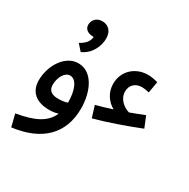

<svg xmlns="http://www.w3.org/2000/svg" viewBox="-196 -853 1242 1262"><g transform="rotate(30 424.5 -222.0)"><path d="M202 -427C276 -460 303 -535 303 -587C303 -646 268 -674 225 -674C174 -674 155 -636 155 -608C155 -575 182 -556 221 -556H226C224 -523 204 -496 161 -473ZM483 -86C578 -111 728 -164 816 -200L782 -283C748 -269 711 -255 675 -242C630 -255 584 -294 584 -349C584 -396 616 -429 668 -429C682 -429 702 -426 722 -421L737 -507C712 -514 686 -519 661 -519C569 -519 491 -454 491 -354C491 -287 530 -234 578 -209C533 -194 491 -182 456 -173ZM54 230C270 203 390 87 390 -106C390 -234 335 -356 227 -356C126 -356 56 -239 56 -130C56 -44 111 6 212 6C235 6 258 3 279 -4C245 77 162 115 31 137ZM150 -149C150 -205 180 -259 220 -259C270 -259 296 -185 296 -104C296 -101 296 -99 296 -97C275 -90 250 -87 227 -87C176 -87 150 -107 150 -149Z"/></g></svg>

Font: Noto Sans Arabic SemCond Med
Style: Regular
Weight: 500
Width: 4
Designer: Monotype Design Team, Nadine Chahine, Nizar Qandah and Khaled Hosny
Foundry: Monotype Imaging Inc.
Version: Version 2.012